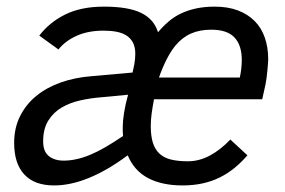

<svg xmlns="http://www.w3.org/2000/svg" viewBox="-20 -547 865 582"><path d="M446.8 -246.1Q442.4 -223.1 439.7 -203.1Q437 -183.1 437 -165Q437 -134.3 443.6 -113.8Q450.2 -93.3 463.9 -80.8Q477.5 -68.4 499 -63.2Q520.5 -58.1 549.8 -58.1Q583.5 -58.1 615.7 -75.2Q647.9 -92.3 678.2 -124L730 -76.2Q710.9 -54.2 690.2 -37.4Q669.4 -20.5 645.5 -8.8Q621.6 2.9 593.8 9Q565.9 15.1 533.2 15.1Q471.2 15.1 429 -7.1Q386.7 -29.3 367.2 -76.2Q305.2 -30.3 249.5 -7.6Q193.8 15.1 144 15.1Q84.5 15.1 53.7 -18.1Q22.9 -51.3 22.9 -113.8Q22.9 -159.2 40.8 -194.8Q58.6 -230.5 89.8 -256.1Q121.1 -281.7 163.8 -296.9Q206.5 -312 255.9 -315.9L381.8 -327.1L387.2 -352.1Q390.1 -369.6 390.1 -383.8Q390.1 -403.8 383.3 -417.2Q376.5 -430.7 363.8 -439Q351.1 -447.3 333.5 -450.7Q315.9 -454.1 293.9 -454.1Q247.1 -454.1 212.4 -438.5Q177.7 -422.9 157.2 -397L99.1 -439Q129.9 -479.5 178 -503.2Q226.1 -526.9 294.9 -526.9Q369.1 -526.9 408 -507.8Q446.8 -488.8 459 -449.2Q474.1 -467.3 491.2 -481.9Q508.3 -496.6 529.1 -506.3Q549.8 -516.1 575 -521.5Q600.1 -526.9 630.9 -526.9Q670.9 -526.9 701.2 -515.4Q731.4 -503.9 752 -483.2Q772.5 -462.4 782.7 -432.9Q793 -403.3 793 -367.2Q793 -362.3 792.2 -353Q791.5 -343.8 790.5 -333Q789.6 -322.3 788.1 -311.5Q786.6 -300.8 785.2 -293L774.9 -246.1ZM352.1 -163.1Q352.1 -179.7 356 -204.8Q359.9 -230 368.2 -259.8L285.2 -252Q254.4 -249.5 223.4 -242.7Q192.4 -235.8 167.2 -221.2Q142.1 -206.5 126.5 -181.6Q110.8 -156.7 110.8 -118.2Q110.8 -87.9 127.9 -74Q145 -60.1 172.9 -60.1Q191.9 -60.1 211.9 -64.5Q231.9 -68.8 253.7 -77.9Q275.4 -86.9 299.8 -101.1Q324.2 -115.2 353 -134.8Q352.1 -141.6 352.1 -148.4Q352.1 -155.3 352.1 -163.1ZM707 -312Q712.9 -340.3 712.9 -365.2Q712.9 -409.7 690.9 -433.3Q668.9 -457 620.1 -457Q585.4 -457 558.8 -445.3Q532.2 -433.6 511.2 -408.2Q483.4 -373.5 461.9 -312Z"/></svg>

Font: Clear Sans
Style: Italic
Weight: 400
Italic angle: -12°
Foundry: Intel Corporation
Version: Version 1.00